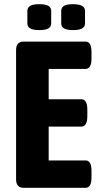

<svg xmlns="http://www.w3.org/2000/svg" viewBox="-20 -899 497 919"><path d="M94 0Q57 0 57 -40V-660Q57 -700 94 -700H389Q418 -700 418 -650V-619Q418 -569 389 -569H213V-424H369Q398 -424 398 -374V-343Q398 -293 369 -293H213V-131H390Q418 -131 418 -81V-50Q418 0 390 0ZM331 -755Q300 -755 286.5 -763Q273 -771 273 -787V-847Q273 -863 286.5 -871Q300 -879 329 -879Q387 -879 387 -847V-787Q387 -755 331 -755ZM169 -755Q138 -755 124.5 -763Q111 -771 111 -787V-847Q111 -863 124.5 -871Q138 -879 167 -879Q198 -879 211.5 -871Q225 -863 225 -847V-787Q225 -771 211.5 -763Q198 -755 169 -755Z"/></svg>

Font: Asap Condensed VF Beta
Style: Regular
Weight: 400
Designer: Pablo Cosgaya
Foundry: Omnibus-Type
Version: Version 1.008